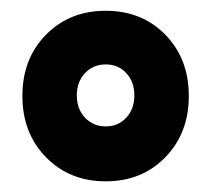

<svg xmlns="http://www.w3.org/2000/svg" viewBox="-20 -674 396 360"><path d="M290 -379.2Q246.1 -334 178.2 -334Q110.4 -334 66.2 -379.2Q22 -424.3 22 -494.1Q22 -564 66.2 -608.9Q110.4 -653.8 178.2 -653.8Q246.1 -653.8 290 -608.9Q334 -564 334 -494.1Q334 -424.3 290 -379.2ZM139.4 -536.9Q124 -520.5 124 -495.1Q124 -469.7 139.4 -453.4Q154.8 -437 178.2 -437Q201.7 -437 216.8 -453.4Q231.9 -469.7 231.9 -495.1Q231.9 -520.5 216.8 -536.9Q201.7 -553.2 178.2 -553.2Q154.8 -553.2 139.4 -536.9Z"/></svg>

Font: Apfel Grotezk
Style: Bold
Weight: 700
Designer: Luigi Gorlero
Foundry: Collletttivo
Version: Version 2.000;FEAKit 1.0